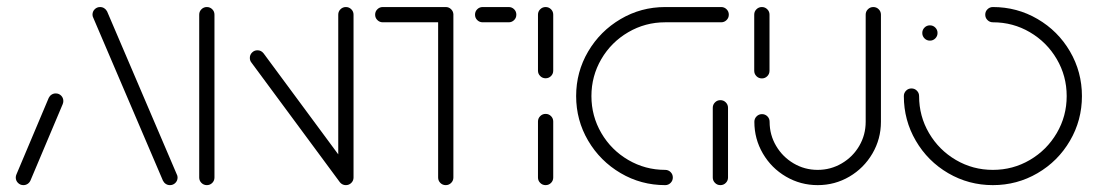

<svg xmlns="http://www.w3.org/2000/svg" viewBox="-20 -539 3200 559"><path d="M48.1 0Q38.9 0 32.4 -6.5Q25.9 -13 25.9 -22.2Q25.9 -26.7 27.8 -31.1L121.9 -254.1Q124.8 -260 130.2 -263.5Q135.6 -267 142.2 -267Q151.5 -267 158 -260.6Q164.4 -254.1 164.4 -244.8Q164.4 -240.4 162.6 -235.9L68.5 -13Q65.6 -7 60.2 -3.5Q54.8 0 48.1 0ZM497 -22.2Q497 -13 490.6 -6.5Q484.1 0 474.8 0Q468.1 0 462.8 -3.5Q457.4 -7 454.4 -13L251.5 -487.4Q249.3 -491.5 249.3 -496.3Q249.3 -505.6 255.7 -512Q262.2 -518.5 271.5 -518.5Q278.1 -518.5 283.5 -515Q288.9 -511.5 291.9 -505.6L494.8 -31.1Q497 -27.4 497 -22.2Z M582.2 0Q573 0 566.5 -6.5Q560 -13 560 -22.2V-496.3Q560 -505.6 566.5 -512Q573 -518.5 582.2 -518.5Q591.5 -518.5 598 -512Q604.4 -505.6 604.4 -496.3V-22.2Q604.4 -13 598 -6.5Q591.5 0 582.2 0ZM707.4 -370.4Q707.4 -379.6 713.9 -386.1Q720.4 -392.6 729.6 -392.6Q740.4 -392.6 747.4 -383.7L1005.6 -34.4L970 -7.8L711.9 -357Q707.4 -362.6 707.4 -370.4ZM987 0Q977.8 0 971.3 -6.5Q964.8 -13 964.8 -22.2V-496.3Q964.8 -505.6 971.3 -512Q977.8 -518.5 987 -518.5Q996.3 -518.5 1002.8 -512Q1009.3 -505.6 1009.3 -496.3V-22.2Q1009.3 -13 1002.8 -6.5Q996.3 0 987 0Z M1300 -498.5V-22.2Q1300 -13 1293.5 -6.5Q1287 0 1277.8 0Q1268.5 0 1262 -6.5Q1255.6 -13 1255.6 -22.2V-498.5ZM1072.2 -496.3Q1072.2 -505.6 1078.7 -512Q1085.2 -518.5 1094.4 -518.5H1277.8Q1287 -518.5 1293.5 -512Q1300 -505.6 1300 -496.3Q1300 -487 1293.5 -480.6Q1287 -474.1 1277.8 -474.1H1094.4Q1085.2 -474.1 1078.7 -480.6Q1072.2 -487 1072.2 -496.3ZM1363 -496.3Q1363 -505.6 1369.4 -512Q1375.9 -518.5 1385.2 -518.5H1461.1Q1470.4 -518.5 1476.9 -512Q1483.3 -505.6 1483.3 -496.3Q1483.3 -487 1476.9 -480.6Q1470.4 -474.1 1461.1 -474.1H1385.2Q1375.9 -474.1 1369.4 -480.6Q1363 -487 1363 -496.3Z M1568.5 0Q1559.3 0 1552.8 -6.5Q1546.3 -13 1546.3 -22.2V-185.2Q1546.3 -194.4 1552.8 -200.9Q1559.3 -207.4 1568.5 -207.4Q1577.8 -207.4 1584.3 -200.9Q1590.7 -194.4 1590.7 -185.2V-22.2Q1590.7 -13 1584.3 -6.5Q1577.8 0 1568.5 0ZM1568.5 -311.1Q1559.3 -311.1 1552.8 -317.6Q1546.3 -324.1 1546.3 -333.3V-496.3Q1546.3 -505.6 1552.8 -512Q1559.3 -518.5 1568.5 -518.5Q1577.8 -518.5 1584.3 -512Q1590.7 -505.6 1590.7 -496.3V-333.3Q1590.7 -324.1 1584.3 -317.6Q1577.8 -311.1 1568.5 -311.1Z M1938.9 -22.2Q1938.9 -13 1932.4 -6.5Q1925.9 0 1916.7 0Q1846.3 0 1786.9 -35Q1727.4 -70 1692.4 -129.4Q1657.4 -188.9 1657.4 -259.3Q1657.4 -329.6 1692.4 -389.1Q1727.4 -448.5 1786.9 -483.5Q1846.3 -518.5 1916.7 -518.5H2079.6Q2088.9 -518.5 2095.4 -512Q2101.9 -505.6 2101.9 -496.3Q2101.9 -487 2095.4 -480.6Q2088.9 -474.1 2079.6 -474.1H1916.7Q1858.5 -474.1 1809.1 -445.2Q1759.6 -416.3 1730.7 -366.9Q1701.9 -317.4 1701.9 -259.3Q1701.9 -201.1 1730.7 -151.7Q1759.6 -102.2 1809.1 -73.3Q1858.5 -44.4 1916.7 -44.4Q1925.9 -44.4 1932.4 -38Q1938.9 -31.5 1938.9 -22.2ZM2077.4 0Q2068.1 0 2061.7 -6.5Q2055.2 -13 2055.2 -22.2V-225.2Q2055.2 -234.4 2061.7 -240.9Q2068.1 -247.4 2077.4 -247.4Q2086.7 -247.4 2093.1 -240.9Q2099.6 -234.4 2099.6 -225.2V-22.2Q2099.6 -13 2093.1 -6.5Q2086.7 0 2077.4 0Z M2198.1 -310.7Q2188.9 -310.7 2182.4 -317.2Q2175.9 -323.7 2175.9 -333V-496.3Q2175.9 -505.6 2182.4 -512Q2188.9 -518.5 2198.1 -518.5Q2207.4 -518.5 2213.9 -512Q2220.4 -505.6 2220.4 -496.3V-333Q2220.4 -323.7 2213.9 -317.2Q2207.4 -310.7 2198.1 -310.7ZM2522.6 -518.5Q2531.9 -518.5 2538.3 -512Q2544.8 -505.6 2544.8 -496.3V-184.4Q2544.8 -134.4 2520 -92Q2495.2 -49.6 2453 -24.8Q2410.7 0 2360.7 0Q2310.7 0 2268.3 -24.8Q2225.9 -49.6 2201.1 -92Q2176.3 -134.4 2176.3 -184.4Q2176.3 -193.7 2182.8 -200.2Q2189.3 -206.7 2198.5 -206.7Q2207.8 -206.7 2214.3 -200.2Q2220.7 -193.7 2220.7 -184.4Q2220.7 -146.3 2239.6 -114.3Q2258.5 -82.2 2290.6 -63.3Q2322.6 -44.4 2360.7 -44.4Q2398.5 -44.4 2430.7 -63.3Q2463 -82.2 2481.7 -114.3Q2500.4 -146.3 2500.4 -184.4V-496.3Q2500.4 -505.6 2506.9 -512Q2513.3 -518.5 2522.6 -518.5Z M2665.2 -443Q2665.2 -452.2 2671.7 -458.7Q2678.1 -465.2 2687.4 -465.2Q2696.7 -465.2 2703.1 -458.7Q2709.6 -452.2 2709.6 -443Q2709.6 -433.7 2703.1 -427.2Q2696.7 -420.7 2687.4 -420.7Q2678.1 -420.7 2671.7 -427.2Q2665.2 -433.7 2665.2 -443ZM2848.5 -496.3Q2848.5 -505.6 2855 -512Q2861.5 -518.5 2870.7 -518.5Q2941.1 -518.5 3000.7 -483.7Q3060.4 -448.9 3095.2 -389.3Q3130 -329.6 3130 -259.3Q3130 -188.9 3095.2 -129.3Q3060.4 -69.6 3000.7 -34.8Q2941.1 0 2870.7 0Q2800.4 0 2740.7 -34.8Q2681.1 -69.6 2646.3 -129.3Q2611.5 -188.9 2611.5 -259.3Q2611.5 -268.5 2618 -275Q2624.4 -281.5 2633.7 -281.5Q2643 -281.5 2649.4 -275Q2655.9 -268.5 2655.9 -259.3Q2655.9 -200.7 2684.8 -151.5Q2713.7 -102.2 2763 -73.3Q2812.2 -44.4 2870.7 -44.4Q2929.3 -44.4 2978.5 -73.3Q3027.8 -102.2 3056.7 -151.5Q3085.6 -200.7 3085.6 -259.3Q3085.6 -317.8 3056.7 -367Q3027.8 -416.3 2978.5 -445.2Q2929.3 -474.1 2870.7 -474.1Q2861.5 -474.1 2855 -480.6Q2848.5 -487 2848.5 -496.3Z"/></svg>

Font: 26F Galaxy Hebrew
Style: Regular
Weight: 400
Designer: C₂₉H₂₅N₃O₅
Version: Version 1.000